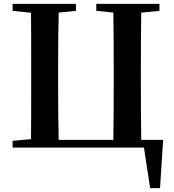

<svg xmlns="http://www.w3.org/2000/svg" viewBox="-20 -762 898 991"><path d="M806 209 822 -40H719L717 -41V-40H709C708 -107 707 -209 707 -346V-395C707 -530 708 -630 709 -697L803 -706V-742H477V-706L565 -697C566 -630 567 -530 567 -395V-347C567 -210 566 -107 565 -40H283C281 -107 280 -209 280 -346V-394C280 -529 281 -630 283 -697L372 -706V-742H45V-706L140 -696C141 -630 141 -530 141 -395V-346C141 -211 141 -111 140 -44L45 -35V0H723L755 209Z"/></svg>

Font: AllPunType Bold
Style: Regular
Weight: 700
Version: 1.0